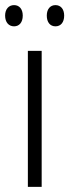

<svg xmlns="http://www.w3.org/2000/svg" viewBox="-35 -797 271 751"><path d="M-15 -736C-15 -710 -1 -694 20 -694C40 -694 54 -709 54 -736C54 -762 40 -777 20 -777C-1 -777 -15 -761 -15 -736ZM148 -736C148 -710 161 -694 182 -694C203 -694 216 -710 216 -736C216 -762 202 -777 182 -777C162 -777 148 -762 148 -736ZM128 -66V-598H74V-66Z"/></svg>

Font: Noto Sans Malayalam UI Condensed Light
Style: Regular
Weight: 300
Width: 3
Designer: Jelle Bosma - Monotype Design Team
Foundry: Monotype Imaging Inc.
Version: Version 2.104